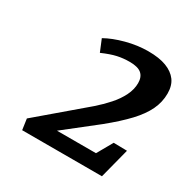

<svg xmlns="http://www.w3.org/2000/svg" viewBox="-110 -820 635 644"><g transform="rotate(30 207.5 -497.5)"><path d="M54 -277 48 -319 223 -468Q247 -489 267.5 -512Q288 -535 300 -559.5Q312 -584 312 -608Q312 -632 298 -644Q284 -656 252 -656Q227 -656 204.5 -651Q182 -646 150 -632L131 -678Q161 -695 204 -706.5Q247 -718 289 -718Q331 -718 358.5 -707.5Q386 -697 400.5 -677.5Q415 -658 415 -627Q415 -594 400.5 -563.5Q386 -533 356 -501Q326 -469 278 -430L156 -334H307L341 -394L393 -393L363 -277Z"/></g></svg>

Font: Manuale SemiBold
Style: Italic
Weight: 600
Italic angle: -11°
Designer: Eduardo Tunni / Pablo Cosgaya
Foundry: Eduardo Tunni / Pablo Cosgaya
Version: Version 1.002